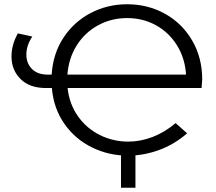

<svg xmlns="http://www.w3.org/2000/svg" viewBox="-20 -726 1014 903"><path d="M928 -312H298Q306 -237 346.5 -179.5Q387 -122 449.5 -91Q512 -60 583 -60Q641 -60 698 -82Q755 -104 806 -147L860 -99Q799 -46 727 -20Q655 6 582 6Q492 6 413 -32.5Q334 -71 283 -143.5Q232 -216 224 -312H196Q119 -312 76.5 -354.5Q34 -397 34 -461Q34 -515 64 -569L132 -554Q104 -513 104 -469Q104 -428 130.5 -401.5Q157 -375 205 -375H223Q229 -473 278 -548Q327 -623 406 -664.5Q485 -706 578 -706Q675 -706 755.5 -661.5Q836 -617 883.5 -536Q931 -455 931 -352Q931 -348 928 -312ZM297 -375H855Q850 -453 812 -513.5Q774 -574 713 -607.5Q652 -641 578 -641Q504 -641 442 -607.5Q380 -574 341.5 -513.5Q303 -453 297 -375ZM617 157H549V-19H617Z"/></svg>

Font: APTA Sans Regular
Style: Regular
Weight: 400
Version: Version 7.200